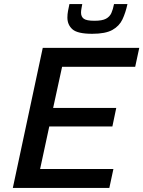

<svg xmlns="http://www.w3.org/2000/svg" viewBox="-20 -923 704 943"><path d="M43 0 190 -688H664L644 -595H285L241 -393H551L532 -302H222L177 -93H537L517 0ZM433 -757Q361 -757 336 -779Q311 -801 311 -837Q311 -853 314 -869Q317 -885 321 -903H384Q382 -891 380 -880.5Q378 -870 378 -861Q378 -841 391.5 -831Q405 -821 444 -821Q482 -821 500.5 -831Q519 -841 527 -859Q535 -877 540 -903H606Q597 -861 581.5 -828Q566 -795 532 -776Q498 -757 433 -757Z"/></svg>

Font: Saira Medium
Style: Italic
Weight: 500
Italic angle: -12°
Designer: Hector Gatti with collaboration of the Omnibus-Type team
Foundry: Omnibus-Type
Version: Version 1.100; ttfautohint (v1.8.3)